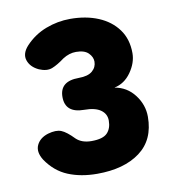

<svg xmlns="http://www.w3.org/2000/svg" viewBox="-66 -577 583 647"><g transform="rotate(-10 225.5 -254.0)"><path d="M216 11Q160 11 116.5 -7Q73 -25 44 -68Q26 -97 36.5 -119.5Q47 -142 76 -151Q104 -159 121.5 -152Q139 -145 164 -119Q183 -101 216 -101Q255 -101 270 -116.5Q285 -132 285 -159Q285 -182 266 -195.5Q247 -209 210 -209Q145 -209 145 -264Q145 -318 210 -318Q242 -318 257 -331Q272 -344 272 -363Q272 -379 258.5 -392.5Q245 -406 216 -406Q193 -406 171 -392Q147 -374 128 -366.5Q109 -359 83 -370Q55 -383 47 -407Q39 -431 62 -456Q92 -488 132.5 -503.5Q173 -519 216 -519Q270 -519 312 -501.5Q354 -484 378.5 -450.5Q403 -417 403 -369Q403 -336 380.5 -304Q358 -272 323 -265Q365 -258 391 -224Q417 -190 417 -149Q417 -70 362.5 -29.5Q308 11 216 11Z"/></g></svg>

Font: Zen Maru Gothic Black
Style: Regular
Weight: 900
Designer: Yoshimichi Ohira
Foundry: Positype
Version: Version 1.001